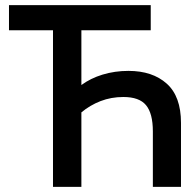

<svg xmlns="http://www.w3.org/2000/svg" viewBox="-20 -730 765 750"><path d="M577.1 -216.8Q577.1 -287.1 550.3 -319.3Q523.9 -351.1 461.9 -351.1Q414.1 -351.1 372.6 -335Q331.1 -318.8 297.9 -291V0H187V-611.8H15.1V-710H568.8V-611.8H297.9V-397.9Q334 -424.3 380.4 -438.5Q428.2 -453.1 481.9 -453.1Q575.7 -453.1 631.3 -403.3Q687 -353.5 687 -250V0H577.1Z"/></svg>

Font: Rising Sun DemiBold
Style: DemiBold
Weight: 600
Designer: Matt McInerney, Pablo Impallari, Rodrigo Fuenzalida
Foundry: Matt McInerney, Pablo Impallari, Rodrigo Fuenzalida
Version: Version 1.000